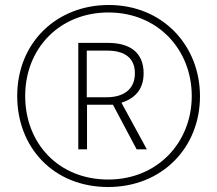

<svg xmlns="http://www.w3.org/2000/svg" viewBox="-20 -742 871 770"><path d="M414 8C628 8 782 -148 782 -356C782 -559 633 -722 416 -722C209 -722 49 -573 49 -357C49 -151 194 8 414 8ZM414 -22C214 -22 81 -168 81 -357C81 -549 220 -692 415 -692C613 -692 749 -543 749 -357C749 -171 612 -22 414 -22ZM294 -143H329V-322H433L528 -143H569L467 -330C517 -346 556 -380 556 -448C556 -533 499 -570 413 -570H294ZM408 -352H328V-539H410C477 -539 521 -512 521 -448C521 -381 472 -352 408 -352Z"/></svg>

Font: Noto Sans Thai Looped Condensed ExtraLight
Style: Regular
Weight: 200
Width: 3
Designer: Sasikarn Vongin, Ben Mitchell
Foundry: The Fontpad Ltd
Version: Version 1.001